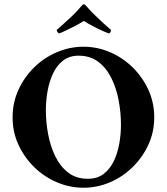

<svg xmlns="http://www.w3.org/2000/svg" viewBox="-20 -870 782 900"><path d="M490 -713Q484 -715 461.5 -725Q439 -735 413.5 -748.5Q388 -762 373 -772Q358 -762 333 -749Q308 -736 286 -725.5Q264 -715 256 -713Q253 -715 249.5 -719.5Q246 -724 246 -730Q252 -735 268.5 -749.5Q285 -764 316 -793Q334 -810 344 -821.5Q354 -833 360 -840Q368 -850 373 -850Q376 -850 379 -847Q382 -844 386 -840Q395 -830 403.5 -820.5Q412 -811 427 -797Q460 -765 477 -750Q494 -735 500 -730Q500 -716 490 -713ZM371 -651Q436 -651 495.5 -625.5Q555 -600 601.5 -554.5Q648 -509 675.5 -449Q703 -389 703 -320Q703 -251 675.5 -191.5Q648 -132 601.5 -86.5Q555 -41 495.5 -15.5Q436 10 371 10Q307 10 247 -15.5Q187 -41 140.5 -86.5Q94 -132 66.5 -191.5Q39 -251 39 -320Q39 -389 66.5 -449Q94 -509 140.5 -554.5Q187 -600 247 -625.5Q307 -651 371 -651ZM348 -609Q305 -609 275.5 -586Q246 -563 228.5 -525.5Q211 -488 203 -443Q195 -398 195 -354Q195 -298 205.5 -241.5Q216 -185 239 -137.5Q262 -90 299.5 -61Q337 -32 392 -32Q436 -32 465.5 -54.5Q495 -77 513 -114Q531 -151 539 -196Q547 -241 547 -285Q547 -341 536.5 -398Q526 -455 502.5 -503Q479 -551 441 -580Q403 -609 348 -609Z"/></svg>

Font: Amiri
Style: Bold
Weight: 700
Designer: Khaled Hosny
Version: Version 0.113